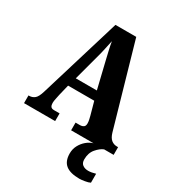

<svg xmlns="http://www.w3.org/2000/svg" viewBox="-221 -842 1100 1208"><g transform="rotate(30 328.5 -238.0)"><path d="M6 0V-56H11Q33 -56 50 -69.5Q67 -83 80 -127L258 -714H409L580 -118Q590 -84 607.5 -70Q625 -56 648 -56H657V0H348V-56H382Q395 -56 405.5 -63Q416 -70 416 -89Q416 -102 412.5 -117Q409 -132 407 -140L381 -234H191L172 -156Q170 -144 165.5 -124.5Q161 -105 161 -91Q161 -75 167.5 -65.5Q174 -56 192 -56H232V0ZM210 -298H363L317 -489Q310 -520 302.5 -551Q295 -582 290 -614Q283 -583 276.5 -552Q270 -521 262 -492ZM545 238Q478 238 445.5 212Q413 186 413 130Q413 98 427 71.5Q441 45 463.5 26Q486 7 511 0H588Q562 10 536.5 40Q511 70 511 117Q511 143 527 155Q543 167 568 167Q591 167 621 158V223Q608 230 583 234Q558 238 545 238Z"/></g></svg>

Font: Noto Serif Lao ExtraCondensed Black
Style: Regular
Weight: 900
Width: 2
Designer: Monotype Design Team
Foundry: Monotype Imaging Inc.
Version: Version 2.003; ttfautohint (v1.8.4.7-5d5b)